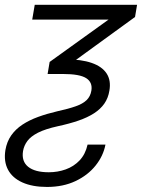

<svg xmlns="http://www.w3.org/2000/svg" viewBox="-45 -549 581 786"><path d="M97.2 -529.3H516.1L507.8 -479.5L186.5 -246.1H149.9L158.2 -295.4L399.4 -468.8H86.9ZM49.3 69.3Q42.5 111.3 70.3 133.8Q98.1 156.2 154.8 156.2Q190.9 156.2 223.9 144.5Q256.8 132.8 280.8 107.7Q304.7 82.5 313.5 43H386.7Q377.9 89.4 346.2 128.9Q314.5 168.5 263.9 192.4Q213.4 216.3 147.5 216.3Q87.9 216.3 46.9 198Q5.9 179.7 -12.2 145.8Q-30.3 111.8 -22.9 65.4Q-17.1 31.2 0.7 5.6Q18.6 -20 46.6 -38.6Q74.7 -57.1 110.8 -70.3Q147 -83.5 189 -93.3Q235.4 -103.5 264.6 -113.8Q293.9 -124 309.6 -139.2Q325.2 -154.3 329.1 -178.2Q334.5 -211.9 307.9 -229Q281.2 -246.1 212.9 -246.1H183.1L197.8 -306.2H223.1Q287.6 -306.2 330.1 -291.5Q372.6 -276.9 391.4 -248.3Q410.2 -219.7 402.8 -177.7Q397.9 -147.5 382.1 -124.8Q366.2 -102.1 339.6 -85Q313 -67.9 276.1 -55.2Q239.3 -42.5 191.4 -32.2Q140.6 -21 110.8 -5.9Q81.1 9.3 67.1 28.1Q53.2 46.9 49.3 69.3Z"/></svg>

Font: Inter 24pt Light
Style: Italic
Weight: 300
Italic angle: -9.3988°
Designer: Rasmus Andersson
Foundry: rsms
Version: Version 4.001;git-66647c0bb